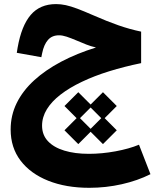

<svg xmlns="http://www.w3.org/2000/svg" viewBox="-20 -520 761 916"><path d="M287.6 -14.2 353.5 51.8 419.4 -14.2 353.5 -80.1ZM405.3 -14.2 471.2 51.8 537.1 -14.2 471.2 -80.1ZM287.6 101.6 353.5 167.5 419.4 101.6 353.5 35.6ZM405.3 101.6 471.2 167.5 537.1 101.6 471.2 35.6ZM247.6 -500.5Q170.9 -500.5 126.7 -449Q82.5 -397.5 64 -292.5L60.1 -268.1L177.2 -247.1L181.2 -266.6Q189.5 -307.1 208.7 -329.3Q228 -351.6 261.7 -351.6Q277.8 -351.6 297.9 -345Q317.9 -338.4 349.1 -325.2Q370.6 -315.9 392.3 -307.4Q414.1 -298.8 438 -293.5Q346.7 -265.1 271.7 -225.6Q196.8 -186 142.8 -136.7Q88.9 -87.4 59.8 -28.6Q30.8 30.3 30.8 97.7Q30.8 184.1 78.1 246.3Q125.5 308.6 210.2 342.3Q294.9 376 405.8 376Q485.4 376 561 358.9Q636.7 341.8 697.8 311L643.1 170.4Q596.2 189.9 531.2 201.9Q466.3 213.9 403.8 213.9Q336.9 213.9 286.6 198.5Q236.3 183.1 208.5 153.3Q180.7 123.5 180.7 79.6Q180.7 38.6 203.6 1.2Q226.6 -36.1 269 -68.8Q311.5 -101.6 370.4 -129.6Q429.2 -157.7 500.7 -179.9Q572.3 -202.1 653.3 -218.8V-369.1Q599.1 -380.4 545.2 -399.2Q491.2 -418 423.3 -447.8Q379.9 -466.8 348.9 -478.5Q317.9 -490.2 293.9 -495.4Q270 -500.5 247.6 -500.5Z"/></svg>

Font: Estedad-FD-VF Thin
Style: Regular
Weight: 100
Designer: Amin Abedi
Version: Version 5.0